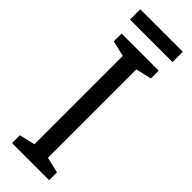

<svg xmlns="http://www.w3.org/2000/svg" viewBox="-284 -870 885 885"><g transform="rotate(45 159.0 -427.0)"><path d="M297 -854H20V-787H297ZM280 0V-51L203 -69V-645L280 -663V-714H38V-663L115 -645V-69L38 -51V0Z"/></g></svg>

Font: Noto Sans Myanmar UI SemiCondensed
Style: Regular
Weight: 400
Width: 4
Designer: Monotype Design Team
Foundry: Monotype Imaging Inc.
Version: Version 2.103